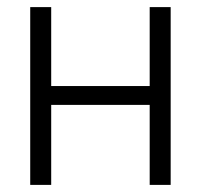

<svg xmlns="http://www.w3.org/2000/svg" viewBox="-20 -520 565 540"><path d="M65 -500H124V-278H401V-500H460V0H401V-225H124V0H65Z"/></svg>

Font: Titillium Web[RUS by Daymarius]
Style: Regular
Weight: 300
Designer: Cyrillization by Daymarius
Foundry: Cyrillization by Daymarius
Version: Version 1.002 September 12, 2018